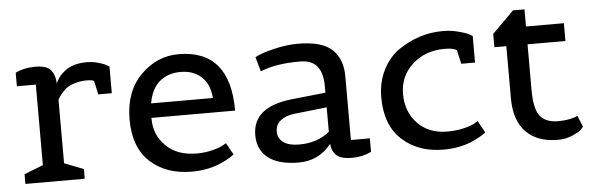

<svg xmlns="http://www.w3.org/2000/svg" viewBox="-42 -707 2610 848"><g transform="rotate(-5 1262.5 -282.5)"><path d="M304 0H41V-43L125 -76V-433H41V-493Q80 -512 129 -512Q178 -512 197 -491Q216 -470 218 -429Q228 -459 259 -483Q296 -512 357 -512Q384 -512 408.5 -505Q433 -498 444 -491L456 -484V-366H396L383 -426Q377 -432 350 -432Q323 -432 298 -424.5Q273 -417 259 -406Q231 -382 219 -357V-76L304 -43Z M778 10Q665 10 594.5 -54.5Q524 -119 524 -243Q524 -367 596 -439.5Q668 -512 764 -512Q992 -512 992 -242H621V-237Q621 -166 671 -117Q721 -68 807 -68Q844 -68 877 -76.5Q910 -85 925 -94L939 -102L968 -50Q965 -48 959.5 -43.5Q954 -39 936 -29Q918 -19 897 -11Q844 10 778 10ZM625 -306H899Q894 -368 858.5 -400.5Q823 -433 766.5 -433Q710 -433 673 -401.5Q636 -370 625 -306Z M1574 -68V-8Q1535 11 1488 11Q1441 11 1420.5 -7Q1400 -25 1397 -59Q1342 11 1252.5 11Q1163 11 1117 -25Q1071 -61 1071 -126Q1071 -251 1245 -270L1396 -286V-315Q1396 -373 1372 -403Q1348 -433 1296 -433Q1200 -433 1140 -412L1120 -405L1102 -469Q1130 -485 1187 -498.5Q1244 -512 1293 -512Q1400 -512 1445 -469.5Q1490 -427 1490 -350V-68ZM1260 -68Q1343 -68 1396 -113V-221L1250 -205Q1212 -200 1189.5 -182Q1167 -164 1167 -133.5Q1167 -103 1191.5 -85.5Q1216 -68 1260 -68Z M1894 10Q1783 10 1711.5 -55Q1640 -120 1640 -243Q1640 -311 1667 -364.5Q1694 -418 1738 -449Q1829 -512 1937 -512Q1970 -512 2002 -504Q2034 -496 2050 -488L2066 -479V-361H2005L1991 -422Q1977 -433 1937 -433Q1851 -433 1794 -381Q1737 -329 1737 -250Q1737 -171 1786.5 -119.5Q1836 -68 1918 -68Q1958 -68 1992.5 -76.5Q2027 -85 2041 -94L2055 -102L2084 -50Q2081 -48 2075.5 -43.5Q2070 -39 2052 -29Q2034 -19 2014 -11Q1960 10 1894 10Z M2496 -87 2516 -37Q2512 -32 2504.5 -24Q2497 -16 2467 -2.5Q2437 11 2401 11Q2310 11 2260 -40.5Q2210 -92 2210 -191V-421H2157V-480L2253 -576H2304V-500H2472V-421H2304V-219Q2304 -133 2330 -102Q2356 -71 2409 -71Q2462 -71 2496 -87Z"/></g></svg>

Font: Belgrano
Style: Regular
Weight: 400
Version: Version 1.002